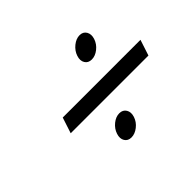

<svg xmlns="http://www.w3.org/2000/svg" viewBox="-99 -617 771 771"><g transform="rotate(-45 286.0 -232.0)"><path d="M303 -116.2Q322.8 -116.2 332 -101.1Q341.3 -85.9 334.2 -64.2Q327.1 -42.5 308.1 -27.6Q289.1 -12.7 269.3 -12.7Q249.5 -12.7 240.5 -27.6Q231.4 -42.5 238.5 -64.2Q245.6 -85.9 264.4 -101.1Q283.2 -116.2 303 -116.2ZM411.9 -450.7Q431.6 -450.7 440.7 -435.3Q449.7 -419.9 442.6 -398.2Q435.5 -376.5 416.7 -361.6Q397.9 -346.7 377.9 -346.7Q357.9 -346.7 348.9 -361.6Q339.8 -376.5 346.9 -398.2Q354 -419.9 373 -435.3Q392.1 -450.7 411.9 -450.7ZM549.8 -197.3H108.4L130.4 -264.6H571.8Z"/></g></svg>

Font: RIT Rachana
Style: Italic
Weight: 400
Designer: Hussain KH
Version: 1.5.2